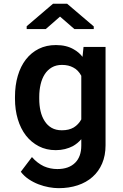

<svg xmlns="http://www.w3.org/2000/svg" viewBox="-20 -773 640 1001"><path d="M58.1 -268.1V-257.8Q58.1 -200.7 72.8 -151.6Q87.4 -102.5 115.2 -66.4Q143.1 -30.8 182.4 -10.5Q221.7 9.8 270.5 9.8Q296.4 9.8 318.8 4.2Q341.3 -1.5 359.9 -11.2Q372.1 -18.1 383.1 -27.1Q394 -36.1 403.8 -47.4V-13.7Q403.8 14.6 395.8 37.1Q387.7 59.6 372.6 74.7Q356.4 91.3 332.8 99.9Q309.1 108.4 278.8 108.4Q260.3 108.4 242.7 104.7Q225.1 101.1 208.5 93.8Q191.9 85.9 176.3 74Q160.6 62 146.5 45.9L88.4 122.6Q106 145.5 130.1 161.6Q154.3 177.7 181.2 188Q208 198.2 235.1 203.1Q262.2 208 285.6 208Q339.8 208 385 193.1Q430.2 178.2 462.4 149.4Q494.6 121.1 512.5 79.3Q530.3 37.6 530.3 -15.6V-528.3H415.5L410.2 -476.6Q400.9 -488.8 389.4 -498.5Q377.9 -508.3 364.7 -515.6Q345.7 -526.9 322.5 -532.5Q299.3 -538.1 271.5 -538.1Q221.7 -538.1 182.4 -518.6Q143.1 -499 115.2 -463.4Q87.4 -427.7 72.8 -377.9Q58.1 -328.1 58.1 -268.1ZM184.6 -257.8V-268.1Q184.6 -302.7 191.7 -333Q198.7 -363.3 213.4 -386.2Q228 -408.7 250.2 -421.6Q272.5 -434.6 303.2 -434.6Q320.3 -434.6 335 -431.2Q349.6 -427.7 361.3 -421.4Q375 -414.6 385.5 -403.6Q396 -392.6 403.8 -377.9V-150.4Q396.5 -137.2 386.7 -126.7Q377 -116.2 364.3 -108.4Q351.6 -101.1 336.4 -97.4Q321.3 -93.8 302.2 -93.8Q271.5 -93.8 249.3 -106.4Q227.1 -119.1 212.9 -141.6Q198.2 -164.1 191.4 -193.8Q184.6 -223.6 184.6 -257.8ZM468.8 -635.3 330.1 -753.4H256.3L119.1 -636.2V-621.6H218.8L293 -686.5L367.7 -621.6H468.8Z"/></svg>

Font: Roboto Mono SemiBold
Style: Regular
Weight: 600
Monospace: yes
Designer: Google
Version: Version 3.000